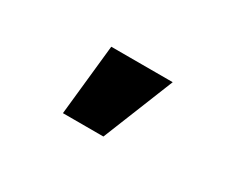

<svg xmlns="http://www.w3.org/2000/svg" viewBox="-42 -869 426 357"><g transform="rotate(30 170.5 -691.0)"><path d="M120.1 -767.1H252L190.9 -615.2H104Z"/></g></svg>

Font: Inter RS Variable
Style: Regular
Weight: 400
Designer: Rasmus Andersson (customised by Maria Ramos and Noel Pretorius)
Foundry: rsms
Version: Version 3.001;Glyphs 3.2.3 (3260)